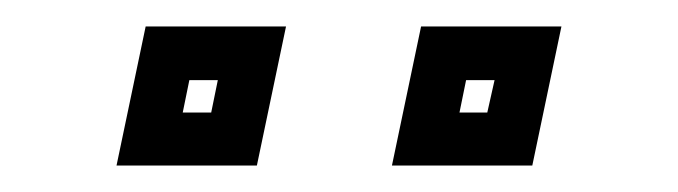

<svg xmlns="http://www.w3.org/2000/svg" viewBox="-20 -691 512 145"><path d="M276 -566 298 -671H404L382 -566ZM68 -566 90 -671H196L174 -566ZM118 -606H139.5L144.5 -630.5H123ZM327 -606H348L353.5 -630.5H332Z"/></svg>

Font: Tourney Thin SemiBold
Style: Italic
Weight: 600
Italic angle: -12°
Version: Version 1.015